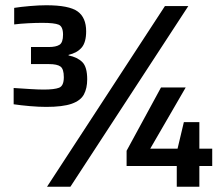

<svg xmlns="http://www.w3.org/2000/svg" viewBox="-20 -711 847 731"><path d="M156 -304Q128 -304 93.5 -307Q59 -310 32 -314V-376Q62 -374 94 -372Q126 -370 146 -370Q187 -370 205 -377Q223 -384 223 -417Q223 -448 210.5 -457.5Q198 -467 166 -467H98V-532H166Q193 -532 206.5 -540.5Q220 -549 220 -579Q220 -610 203.5 -617Q187 -624 141 -624Q117 -624 87.5 -622.5Q58 -621 34 -618V-681Q59 -685 94 -688Q129 -691 156 -691Q243 -691 275.5 -667.5Q308 -644 308 -592Q308 -550 291 -530Q274 -510 241 -502V-500Q275 -493 293.5 -474.5Q312 -456 312 -409Q312 -375 299.5 -351.5Q287 -328 253 -316Q219 -304 156 -304ZM159 0 608 -688H697L248 0ZM653 0V-79H462V-137L593 -378H687L552 -145H656L680 -246H739V-145H788V-79H739V0Z"/></svg>

Font: Saira SemiBold
Style: Regular
Weight: 600
Designer: Hector Gatti with collaboration of the Omnibus-Type team
Foundry: Omnibus-Type
Version: Version 1.100; ttfautohint (v1.8.3)